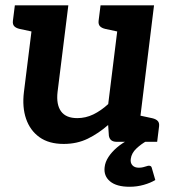

<svg xmlns="http://www.w3.org/2000/svg" viewBox="-20 -534 660 723"><path d="M220 8Q164 8 128.6 -17.4Q93.3 -42.7 78.2 -86.6Q63.1 -130.4 70.1 -187.4L110.7 -513.8H237.3L196.7 -187.4Q191.4 -140.2 209.9 -114.7Q228.3 -89.2 270.9 -89.2Q302.5 -89.2 331.3 -103.1Q360.2 -117.1 387.5 -142.1L433.5 -513.8H560L496.9 0H419.4Q393.7 0 390 -23L387.2 -63.3Q351.4 -31.9 310.8 -11.9Q270.1 8 220 8ZM472.6 0 497.7 -100.8 553.6 -88.8Q567.2 -85.6 573.9 -78.6Q580.6 -71.6 579 -58.1L571.8 0ZM135 -513.8 109.9 -413.1 54 -425.1Q40.4 -428.2 33.7 -435.2Q27 -442.2 28.6 -455.7L35.9 -513.8ZM457.8 -513.8 432.6 -413.1 376.7 -425.1Q363.2 -428.2 356.5 -435.2Q349.8 -442.2 351.3 -455.7L358.6 -513.8ZM540.5 90Q549.8 90 551.4 97.7L564.8 143.8Q547.1 154.7 521.4 162Q495.8 169.3 467.9 169.3Q418.8 169.3 394.4 148.9Q370 128.6 374 95.6Q376 76.3 388.3 57.3Q400.6 38.4 420.8 21.1Q441 3.8 468.5 -9.9L532.9 -3.4Q512 8 493.7 25.2Q475.3 42.4 472.4 64.5Q470.4 79.5 478.7 88.5Q486.9 97.5 502.8 97.5Q511.6 97.5 519.1 95.6Q526.5 93.8 532 91.9Q537.5 90 540.5 90Z"/></svg>

Font: Aleo
Style: Italic
Weight: 400
Italic angle: -7°
Designer: Alessio Laiso
Foundry: Alessio Laiso
Version: Version 2.001;gftools[0.9.29]